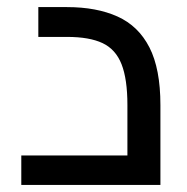

<svg xmlns="http://www.w3.org/2000/svg" viewBox="-20 -521 527 541"><path d="M40 0V-83H410L339 -20V-225Q339 -298 322.5 -340Q306 -382 269 -399.5Q232 -417 169 -417H88V-501H169Q252 -501 311 -474.5Q370 -448 401 -387.5Q432 -327 432 -225V0Z"/></svg>

Font: Cairo Play SemiBold
Style: Regular
Weight: 600
Designer: Mohamed Gaber, Accademia di Belle Arti di Urbino
Foundry: Kief Type Foundry, Accademia di Belle Arti di Urbino
Version: Version 3.130;gftools[0.9.24]